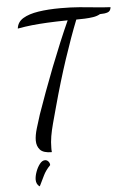

<svg xmlns="http://www.w3.org/2000/svg" viewBox="-64 -766 732 1086"><g transform="rotate(-5 302.0 -223.0)"><path d="M202 87Q154 87 135.5 66.5Q117 46 117 14Q117 -15 129 -55Q141 -95 153 -132Q173 -189 197.5 -256Q222 -323 249 -392Q276 -461 303.5 -527Q331 -593 356 -648Q287 -647 239.5 -644.5Q192 -642 153.5 -638Q115 -634 71 -626Q75 -663 108 -683Q141 -703 196 -711.5Q251 -720 322 -720Q381 -720 429 -716Q477 -712 519.5 -707.5Q562 -703 604 -701Q602 -679 585.5 -673Q569 -667 541 -667Q524 -657 501 -653.5Q478 -650 453 -649Q428 -648 405 -648Q368 -555 327 -431.5Q286 -308 247 -164Q233 -113 222.5 -74Q212 -35 206.5 -2.5Q201 30 201 63Q201 68 201 74Q201 80 202 87ZM117 274Q107 268 102 257.5Q97 247 97 235Q97 215 106 190Q115 165 129 147Q143 129 159 129Q170 129 178 138Q186 147 186 159Q159 187 146 214.5Q133 242 117 274Z"/></g></svg>

Font: Dancing Script Medium
Style: Regular
Weight: 500
Designer: Pablo Impallari
Foundry: Pablo Impallari
Version: Version 2.000